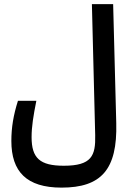

<svg xmlns="http://www.w3.org/2000/svg" viewBox="-20 -713 626 908"><path d="M271 174.3C458 174.3 535.6 89.8 529.8 -130.9L515.1 -693.4H414.6L430.2 -73.7C432.6 23.9 413.1 70.8 281.7 70.8C168.5 70.8 129.4 34.7 129.4 -64.5C129.4 -114.3 137.7 -165 151.9 -236.3H64.9C43.5 -168.9 33.7 -109.9 33.7 -46.4C33.7 98.6 105.5 174.3 271 174.3Z"/></svg>

Font: Cascadia Mono NF
Style: Regular
Weight: 400
Monospace: yes
Designer: Aaron Bell
Foundry: Saja Typeworks
Version: Version 2404.023